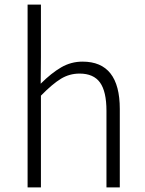

<svg xmlns="http://www.w3.org/2000/svg" viewBox="-20 -815 629 835"><path d="M100 0V-795H158V-567L157 -451Q203 -497 246 -522Q289 -547 339 -547Q501 -547 501 -341V0H443V-333Q443 -417 415 -456Q387 -495 326 -495Q282 -495 245 -472.5Q208 -450 158 -399V0Z"/></svg>

Font: Noto Sans Korean Light
Style: Regular
Weight: 300
Designer: Ryoko NISHIZUKA  (kana & ideographs); Paul D. Hunt (Latin, Greek & Cyrillic); Wenlong ZHANG  (bopomofo); Sandoll Communi
Foundry: Adobe Systems Incorporated
Version: Version 1.000;PS 1;hotconv 1.0.78;makeotf.lib2.5.61930